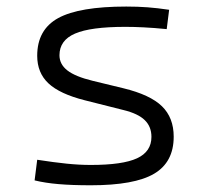

<svg xmlns="http://www.w3.org/2000/svg" viewBox="-20 -547 626 577"><path d="M252.9 9.8Q196.3 9.8 156 6.3Q115.7 2.9 84 -4.9L91.8 -66.9Q142.1 -59.1 180.2 -55.2Q218.3 -51.3 252.9 -51.3Q348.6 -51.3 391.8 -71.3Q435.1 -91.3 435.1 -135.7Q435.1 -166.5 415 -186Q395 -205.6 351.1 -216.3L234.9 -245.6Q159.7 -264.6 125.7 -296.4Q91.8 -328.1 91.8 -379.4Q91.8 -458 155 -492.7Q218.3 -527.3 359.4 -527.3Q393.6 -527.3 423.1 -525.1Q452.6 -522.9 488.3 -517.6L481 -459.5Q441.4 -463.4 411.9 -464.8Q382.3 -466.3 356.4 -466.3Q252 -466.3 205.3 -446Q158.7 -425.8 158.7 -380.9Q158.7 -354 182.4 -335.4Q206.1 -316.9 258.3 -304.2L351.1 -281.7Q431.2 -262.2 466.6 -227.8Q502 -193.4 502 -136.2Q502 -59.6 443.1 -24.9Q384.3 9.8 252.9 9.8Z"/></svg>

Font: Cascadia Mono PL Light
Style: Regular
Weight: 300
Monospace: yes
Designer: Aaron Bell
Foundry: Saja Typeworks
Version: Version 2404.023; ttfautohint (v1.8.4)